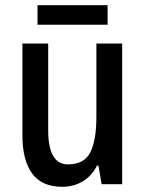

<svg xmlns="http://www.w3.org/2000/svg" viewBox="-20 -707 557 737"><path d="M449 -540V0H370L358 -71H352Q332 -31 297 -10.5Q262 10 219 10Q140 10 103 -41.5Q66 -93 66 -187V-540H165V-207Q165 -76 241 -76Q303 -76 326.5 -122Q350 -168 350 -259V-540ZM393 -687V-612H124V-687Z"/></svg>

Font: Noto Sans Arabic UI Cn Md
Style: Regular
Weight: 500
Width: 3
Designer: Monotype Design Team, Nadine Chahine and Nizar Qandah
Foundry: Monotype Imaging Inc.
Version: Version 2.010; ttfautohint (v1.8.4.7-5d5b)